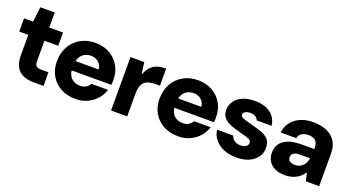

<svg xmlns="http://www.w3.org/2000/svg" viewBox="-47 -1149 3064 1675"><g transform="rotate(20 1485.5 -311.5)"><path d="M280 0Q225 0 183.5 -17.5Q142 -35 118.5 -75Q95 -115 95 -184V-373H11V-496H95L111 -635H245V-496H373V-373H245V-182Q245 -151 259 -138.5Q273 -126 305 -126H372V0Z M672 12Q594 12 534.5 -20Q475 -52 441.5 -109.5Q408 -167 408 -242Q408 -319 441 -379Q474 -439 533.5 -473.5Q593 -508 672 -508Q746 -508 803.5 -476Q861 -444 894 -388Q927 -332 927 -259Q927 -249 927 -236.5Q927 -224 925 -211H514V-299H775Q772 -339 743.5 -364Q715 -389 673 -389Q640 -389 613.5 -374.5Q587 -360 571.5 -330.5Q556 -301 556 -255V-226Q556 -192 570 -165.5Q584 -139 610 -124.5Q636 -110 670 -110Q703 -110 725 -124Q747 -138 759 -160H913Q898 -112 864 -73Q830 -34 781 -11Q732 12 672 12Z M999 0V-496H1127L1141 -391H1144Q1164 -438 1190.5 -463.5Q1217 -489 1251.5 -498.5Q1286 -508 1326 -508V-349H1285Q1253 -349 1227.5 -342.5Q1202 -336 1184.5 -320.5Q1167 -305 1158 -279Q1149 -253 1149 -216V0Z M1625 12Q1547 12 1487.5 -20Q1428 -52 1394.5 -109.5Q1361 -167 1361 -242Q1361 -319 1394 -379Q1427 -439 1486.5 -473.5Q1546 -508 1625 -508Q1699 -508 1756.5 -476Q1814 -444 1847 -388Q1880 -332 1880 -259Q1880 -249 1880 -236.5Q1880 -224 1878 -211H1467V-299H1728Q1725 -339 1696.5 -364Q1668 -389 1626 -389Q1593 -389 1566.5 -374.5Q1540 -360 1524.5 -330.5Q1509 -301 1509 -255V-226Q1509 -192 1523 -165.5Q1537 -139 1563 -124.5Q1589 -110 1623 -110Q1656 -110 1678 -124Q1700 -138 1712 -160H1866Q1851 -112 1817 -73Q1783 -34 1734 -11Q1685 12 1625 12Z M2165 12Q2097 12 2045 -10.5Q1993 -33 1962 -71.5Q1931 -110 1926 -159H2075Q2080 -143 2091 -129.5Q2102 -116 2120 -108Q2138 -100 2162 -100Q2186 -100 2201.5 -106.5Q2217 -113 2224.5 -123.5Q2232 -134 2232 -145Q2232 -163 2220.5 -172Q2209 -181 2187 -187.5Q2165 -194 2135 -202Q2102 -211 2067.5 -221Q2033 -231 2004.5 -246.5Q1976 -262 1958.5 -287Q1941 -312 1941 -349Q1941 -393 1965.5 -429Q1990 -465 2037 -486.5Q2084 -508 2151 -508Q2243 -508 2297.5 -466.5Q2352 -425 2361 -353H2222Q2216 -373 2197.5 -384.5Q2179 -396 2150 -396Q2119 -396 2102 -384.5Q2085 -373 2085 -358Q2085 -345 2097.5 -336Q2110 -327 2132.5 -320.5Q2155 -314 2185 -306Q2241 -292 2285 -277Q2329 -262 2355 -234.5Q2381 -207 2381 -155Q2382 -107 2355.5 -69.5Q2329 -32 2280.5 -10Q2232 12 2165 12Z M2617 12Q2557 12 2518 -8Q2479 -28 2461 -61.5Q2443 -95 2443 -136Q2443 -181 2465.5 -215.5Q2488 -250 2536 -270Q2584 -290 2659 -290H2781Q2781 -324 2772 -345.5Q2763 -367 2743.5 -377.5Q2724 -388 2692 -388Q2657 -388 2631.5 -373Q2606 -358 2600 -326H2456Q2461 -381 2492 -421.5Q2523 -462 2574.5 -485Q2626 -508 2693 -508Q2765 -508 2818.5 -485Q2872 -462 2901.5 -416.5Q2931 -371 2931 -305V0H2807L2790 -75H2787Q2773 -53 2755 -37Q2737 -21 2715.5 -10Q2694 1 2669.5 6.5Q2645 12 2617 12ZM2667 -102Q2691 -102 2709.5 -110Q2728 -118 2741 -131.5Q2754 -145 2762 -163Q2770 -181 2774 -202H2677Q2651 -202 2634.5 -195.5Q2618 -189 2610 -177.5Q2602 -166 2602 -150Q2602 -134 2610 -123.5Q2618 -113 2633 -107.5Q2648 -102 2667 -102Z"/></g></svg>

Font: DM Sans 9pt 36pt Black
Style: Regular
Weight: 900
Version: Version 4.004;gftools[0.9.30]